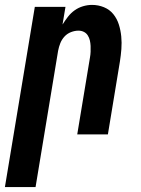

<svg xmlns="http://www.w3.org/2000/svg" viewBox="-54 -548 574 783"><path d="M-34 215 88 -520H213L201 -448Q211 -464 223 -479.5Q235 -495 250.5 -506Q266 -517 284.5 -522.5Q303 -528 321 -528Q347 -528 370 -518.5Q393 -509 408 -490.5Q423 -472 430.5 -448.5Q438 -425 440.5 -399.5Q443 -374 441 -348Q439 -322 435 -297L386 0H261L313 -314Q315 -325 315.5 -337Q316 -349 315.5 -360.5Q315 -372 312.5 -383Q310 -394 304 -403.5Q298 -413 288 -418Q278 -423 266 -423Q251 -423 235.5 -417Q220 -411 209 -399Q198 -387 192 -372Q186 -357 183 -341L91 215Z"/></svg>

Font: Iosevka Extrabold
Style: Italic
Weight: 800
Italic angle: -9°
Monospace: yes
Designer: Belleve Invis
Foundry: Belleve Invis
Version: Version 32.5.0; ttfautohint (v1.8.4)